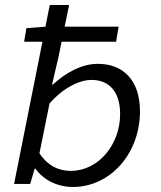

<svg xmlns="http://www.w3.org/2000/svg" viewBox="-20 -732 640 764"><path d="M270 12C419 12 537 -121 537 -289C537 -411 472 -478 369 -478C304 -478 239 -441 190 -395H187L212 -502L255 -712H178L36 0H100L118 -61H121C151 -18 206 12 270 12ZM262 -52C215 -52 171 -71 137 -122L177 -320C228 -379 293 -414 344 -414C413 -414 458 -369 458 -278C458 -156 371 -52 262 -52ZM76 -566H442L452 -626H164L85 -620L76 -566Z"/></svg>

Font: Source Code Variable
Style: Italic
Weight: 400
Italic angle: -11°
Monospace: yes
Designer: Paul D. Hunt, Teo Tuominen
Foundry: Adobe Systems Incorporated
Version: Version 1.005;PS 1.0;hotconv 16.6.54;makeotf.lib2.5.65590